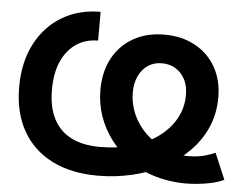

<svg xmlns="http://www.w3.org/2000/svg" viewBox="-52 -804 1139 881"><g transform="rotate(5 517.0 -364.0)"><path d="M832.5 11.7Q788.1 11.7 741 3.2Q693.8 -5.4 650.1 -23.2Q606.4 -41 572.3 -68.4Q522.5 -104.5 485.1 -153.1Q447.8 -201.7 427.2 -259.8Q406.7 -317.9 406.7 -382.3Q406.7 -466.8 440.7 -529.1Q474.6 -591.3 535.6 -625.7Q596.7 -660.2 677.7 -660.2Q758.8 -660.2 819.8 -626.7Q880.9 -593.3 914.8 -533.4Q948.7 -473.6 948.7 -393.6Q948.7 -319.3 921.1 -256.3Q893.6 -193.4 844 -143.8Q794.4 -94.2 728.8 -59.6Q663.1 -24.9 586.2 -6.8Q509.3 11.2 427.2 11.2Q305.2 11.2 216.8 -33.7Q128.4 -78.6 81.3 -162.4Q34.2 -246.1 34.2 -363.3Q34.2 -476.6 77.6 -561Q121.1 -645.5 198.2 -692.1Q275.4 -738.8 376.5 -738.8V-606.4Q320.3 -606.4 277.3 -578.1Q234.4 -549.8 209.7 -495.6Q185.1 -441.4 185.1 -363.3Q185.1 -284.7 212.4 -230.7Q239.7 -176.8 293.5 -148.9Q347.2 -121.1 427.2 -121.1Q509.8 -121.1 578.1 -141.6Q646.5 -162.1 696 -198.7Q745.6 -235.4 772.7 -284.9Q799.8 -334.5 799.8 -393.6Q799.8 -434.1 784.2 -464.4Q768.6 -494.6 741 -511.5Q713.4 -528.3 677.7 -528.3Q641.6 -528.3 614.3 -510.3Q586.9 -492.2 571.3 -459.7Q555.7 -427.2 555.7 -383.8Q555.7 -331.1 576.9 -283.2Q598.1 -235.4 636 -198.5Q673.8 -161.6 724.1 -141.1Q747.6 -124 774.9 -119.1Q802.2 -114.3 836.9 -114.3Q865.7 -114.3 893.3 -119.6Q920.9 -125 958.5 -140.6L1009.3 -20.5Q983.9 -8.3 952.9 -1.5Q921.9 5.4 890.4 8.5Q858.9 11.7 832.5 11.7Z"/></g></svg>

Font: Inter 28pt
Style: Bold
Weight: 700
Designer: Rasmus Andersson
Foundry: rsms
Version: Version 4.001;git-66647c0bb